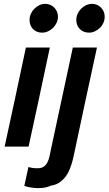

<svg xmlns="http://www.w3.org/2000/svg" viewBox="-20 -759 562 994"><path d="M198 -590Q169 -590 151 -608.5Q133 -627 133 -656Q133 -672 139.5 -687Q146 -702 157.5 -713.5Q169 -725 183.5 -732Q198 -739 214 -739Q242 -739 261 -719.5Q280 -700 280 -673Q280 -656 273 -641Q266 -626 255 -615Q244 -604 229 -597Q214 -590 198 -590ZM238 -513Q211 -384 183.5 -256.5Q156 -129 128 0H4Q32 -129 59.5 -256.5Q87 -384 114 -513ZM441 -590Q412 -590 393.5 -608.5Q375 -627 375 -656Q375 -672 381.5 -687Q388 -702 399.5 -713.5Q411 -725 425.5 -732Q440 -739 457 -739Q484 -739 503 -719.5Q522 -700 522 -673Q522 -656 515.5 -641Q509 -626 497.5 -615Q486 -604 471.5 -597Q457 -590 441 -590ZM244 202Q217 215 177 215Q160 215 138.5 211.5Q117 208 106 203Q111 179 116.5 154.5Q122 130 127 106Q138 109 148.5 110.5Q159 112 175 112Q194 112 206 104Q218 96 225 82.5Q232 69 236 52Q240 35 243 18L357 -513H482Q451 -370 420.5 -229Q390 -88 360 55Q351 95 337 126Q323 157 297 179Q274 198 244 202Z"/></svg>

Font: Rosa Sans SemiBold
Style: Italic
Weight: 600
Italic angle: -12°
Designer: Pentagram / MCKL
Foundry: Pentagram / MCKL
Version: Version 1.005;September 16, 2019;FontCreator 11.5.0.2425 64-